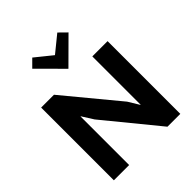

<svg xmlns="http://www.w3.org/2000/svg" viewBox="-296 -1325 1512 1512"><g transform="rotate(-45 460.0 -569.0)"><path d="M830 -810V0H687L322 -446L262 -541H260V0H90V-810H233L602 -364L658 -272H660V-810ZM598 -1138 661 -1076 459 -875H457L257 -1076L319 -1138L459 -1025Z"/></g></svg>

Font: Sinkin Sans 700 Bold
Style: Bold
Weight: 700
Designer: Keith Bates
Foundry: K-Type
Version: Sinkin Sans (version 1.0)  by Keith Bates   •   © 2014   www